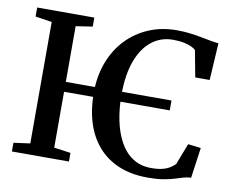

<svg xmlns="http://www.w3.org/2000/svg" viewBox="-82 -858 1184 976"><g transform="rotate(10 510.0 -370.0)"><path d="M789.5 -396V-345H138.5V-396ZM120.5 -56.5V-683.5L35 -696.5V-743H330V-696.5L244 -683.5V-56.5L330 -44.5V0H35.5V-45ZM738 11Q653 11 588.5 -16Q524 -43 480.8 -92.5Q437.5 -142 415.5 -211.2Q393.5 -280.5 393.5 -365.5Q393.5 -452.5 420.5 -523.8Q447.5 -595 496.2 -646Q545 -697 610.8 -724.8Q676.5 -752.5 754 -752.5Q791.5 -752.5 823 -748.5Q854.5 -744.5 881 -739.5Q907.5 -734.5 930.8 -730Q954 -725.5 974 -724L962.5 -532.5H888L862.5 -668.5Q855.5 -677 839.8 -684.2Q824 -691.5 800.2 -696.5Q776.5 -701.5 744 -701.5Q682 -701.5 634.8 -664.8Q587.5 -628 560.8 -556.8Q534 -485.5 534 -380.5Q534 -311 546.5 -249.5Q559 -188 584.8 -140.8Q610.5 -93.5 651 -66.8Q691.5 -40 747.5 -40Q781.5 -40 804.8 -46Q828 -52 843.2 -61.8Q858.5 -71.5 869 -82L911.5 -192L978 -184L956 -27Q934.5 -26 915 -20Q895.5 -14 872.5 -7Q849.5 0 817.2 5.5Q785 11 738 11Z"/></g></svg>

Font: Merriweather 48pt SemiBold
Style: Regular
Weight: 600
Version: Version 2.100